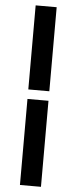

<svg xmlns="http://www.w3.org/2000/svg" viewBox="-65 -783 424 1065"><g transform="rotate(5 147.5 -250.0)"><path d="M89 -282H206V-750H89ZM89 -229V250H206V-229Z"/></g></svg>

Font: Falling Sky
Style: ExBd
Weight: 400
Designer: Paul D. Hunt
Foundry: Adobe Systems Incorporated
Version: Version 1.02